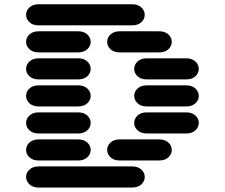

<svg xmlns="http://www.w3.org/2000/svg" viewBox="-20 -881 1040 888"><path d="M159.2 -13.7H590.8Q618.2 -13.7 633.8 -28.3Q649.4 -43 649.4 -62.5Q649.4 -82 633.8 -96.7Q618.2 -111.3 590.8 -111.3H159.2Q131.8 -111.3 116.2 -96.7Q100.6 -82 100.6 -62.5Q100.6 -43 116.2 -28.3Q131.8 -13.7 159.2 -13.7ZM159.2 -138.7H340.8Q368.2 -138.7 383.8 -153.3Q399.4 -168 399.4 -187.5Q399.4 -207 383.8 -221.7Q368.2 -236.3 340.8 -236.3H159.2Q131.8 -236.3 116.2 -221.7Q100.6 -207 100.6 -187.5Q100.6 -168 116.2 -153.3Q131.8 -138.7 159.2 -138.7ZM534.2 -138.7H715.8Q743.2 -138.7 758.8 -153.3Q774.4 -168 774.4 -187.5Q774.4 -207 758.8 -221.7Q743.2 -236.3 715.8 -236.3H534.2Q506.8 -236.3 491.2 -221.7Q475.6 -207 475.6 -187.5Q475.6 -168 491.2 -153.3Q506.8 -138.7 534.2 -138.7ZM159.2 -263.7H340.8Q368.2 -263.7 383.8 -278.3Q399.4 -293 399.4 -312.5Q399.4 -332 383.8 -346.7Q368.2 -361.3 340.8 -361.3H159.2Q131.8 -361.3 116.2 -346.7Q100.6 -332 100.6 -312.5Q100.6 -293 116.2 -278.3Q131.8 -263.7 159.2 -263.7ZM659.2 -263.7H840.8Q868.2 -263.7 883.8 -278.3Q899.4 -293 899.4 -312.5Q899.4 -332 883.8 -346.7Q868.2 -361.3 840.8 -361.3H659.2Q631.8 -361.3 616.2 -346.7Q600.6 -332 600.6 -312.5Q600.6 -293 616.2 -278.3Q631.8 -263.7 659.2 -263.7ZM159.2 -388.7H340.8Q368.2 -388.7 383.8 -403.3Q399.4 -418 399.4 -437.5Q399.4 -457 383.8 -471.7Q368.2 -486.3 340.8 -486.3H159.2Q131.8 -486.3 116.2 -471.7Q100.6 -457 100.6 -437.5Q100.6 -418 116.2 -403.3Q131.8 -388.7 159.2 -388.7ZM659.2 -388.7H840.8Q868.2 -388.7 883.8 -403.3Q899.4 -418 899.4 -437.5Q899.4 -457 883.8 -471.7Q868.2 -486.3 840.8 -486.3H659.2Q631.8 -486.3 616.2 -471.7Q600.6 -457 600.6 -437.5Q600.6 -418 616.2 -403.3Q631.8 -388.7 659.2 -388.7ZM159.2 -513.7H340.8Q368.2 -513.7 383.8 -528.3Q399.4 -543 399.4 -562.5Q399.4 -582 383.8 -596.7Q368.2 -611.3 340.8 -611.3H159.2Q131.8 -611.3 116.2 -596.7Q100.6 -582 100.6 -562.5Q100.6 -543 116.2 -528.3Q131.8 -513.7 159.2 -513.7ZM659.2 -513.7H840.8Q868.2 -513.7 883.8 -528.3Q899.4 -543 899.4 -562.5Q899.4 -582 883.8 -596.7Q868.2 -611.3 840.8 -611.3H659.2Q631.8 -611.3 616.2 -596.7Q600.6 -582 600.6 -562.5Q600.6 -543 616.2 -528.3Q631.8 -513.7 659.2 -513.7ZM159.2 -638.7H340.8Q368.2 -638.7 383.8 -653.3Q399.4 -668 399.4 -687.5Q399.4 -707 383.8 -721.7Q368.2 -736.3 340.8 -736.3H159.2Q131.8 -736.3 116.2 -721.7Q100.6 -707 100.6 -687.5Q100.6 -668 116.2 -653.3Q131.8 -638.7 159.2 -638.7ZM534.2 -638.7H715.8Q743.2 -638.7 758.8 -653.3Q774.4 -668 774.4 -687.5Q774.4 -707 758.8 -721.7Q743.2 -736.3 715.8 -736.3H534.2Q506.8 -736.3 491.2 -721.7Q475.6 -707 475.6 -687.5Q475.6 -668 491.2 -653.3Q506.8 -638.7 534.2 -638.7ZM159.2 -763.7H590.8Q618.2 -763.7 633.8 -778.3Q649.4 -793 649.4 -812.5Q649.4 -832 633.8 -846.7Q618.2 -861.3 590.8 -861.3H159.2Q131.8 -861.3 116.2 -846.7Q100.6 -832 100.6 -812.5Q100.6 -793 116.2 -778.3Q131.8 -763.7 159.2 -763.7Z"/></svg>

Font: Sixtyfour Convergence
Style: Regular
Weight: 400
Designer: Jens Kutilek
Foundry: Jens Kutilek
Version: Version 2.001